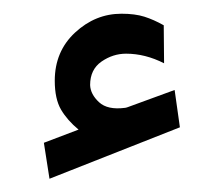

<svg xmlns="http://www.w3.org/2000/svg" viewBox="-20 -804 312 284"><path d="M96.2 -612.3Q79.6 -626 70.3 -641.8Q61 -657.7 61 -684.6Q61 -728 91.1 -755.9Q121.1 -783.7 159.7 -783.7Q179.7 -783.7 193.6 -779.3Q207.5 -774.9 222.2 -766.6L222.7 -710.4Q194.8 -724.6 166.5 -724.6Q147 -724.6 130.1 -712.9Q113.3 -701.2 113.3 -678.2Q113.8 -664.6 126.5 -652.8Q139.2 -641.1 165 -644.5Q166 -644.5 168.9 -645.5L238.3 -670.9L246.1 -615.7L53.2 -539.6L44.9 -592.8Z"/></svg>

Font: Vazirmatn RD UI
Style: Bold
Weight: 700
Designer: Saber Rastikerdar
Foundry: Saber Rastikerdar
Version: Version 33.003